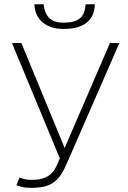

<svg xmlns="http://www.w3.org/2000/svg" viewBox="-20 -881 611 915"><path d="M288.1 -175.8 503.9 -675.8H548.8L299.8 -105Q285.2 -70.8 270 -48.1Q254.9 -25.4 235.1 -11.5Q215.3 2.4 189.5 8.3Q163.6 14.2 127.9 14.2Q101.6 14.2 83.5 9.5Q65.4 4.9 58.1 2L73.2 -35.2Q84.5 -30.3 98.1 -27.1Q111.8 -23.9 129.9 -23.9Q158.7 -23.9 179 -29.3Q199.2 -34.7 213.4 -44.7Q227.5 -54.7 237.3 -69.1Q247.1 -83.5 254.9 -102.1L265.1 -126L37.1 -675.8H82ZM432.1 -860.8Q431.2 -837.9 424.1 -816.7Q417 -795.4 399.9 -779.1Q382.8 -762.7 354.5 -752.9Q326.2 -743.2 283.2 -743.2Q246.6 -743.2 220.7 -752.9Q194.8 -762.7 178 -779.1Q161.1 -795.4 152.8 -816.7Q144.5 -837.9 144 -860.8H188Q191.4 -820.3 213.4 -796.6Q235.4 -772.9 283.2 -772.9Q310.5 -772.9 329.6 -778.1Q348.6 -783.2 361.1 -793.7Q373.5 -804.2 379.9 -820.8Q386.2 -837.4 388.2 -860.8Z"/></svg>

Font: Clear Sans Thin
Style: Regular
Weight: 250
Foundry: Intel Corporation
Version: Version 1.00